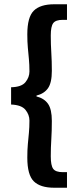

<svg xmlns="http://www.w3.org/2000/svg" viewBox="-20 -728 378 900"><path d="M234 152Q169 152 138.5 122Q108 92 108 11Q108 -25 110.5 -52Q113 -79 115.5 -105Q118 -131 118 -163Q118 -190 99.5 -213Q81 -236 32 -238V-319Q81 -320 99.5 -343Q118 -366 118 -393Q118 -425 115.5 -451Q113 -477 110.5 -504.5Q108 -532 108 -567Q108 -648 138.5 -678Q169 -708 234 -708H294V-635H274Q241 -635 229.5 -619.5Q218 -604 218 -562Q218 -520 220.5 -481Q223 -442 223 -396Q223 -340 205 -314.5Q187 -289 151 -280V-276Q187 -267 205 -241.5Q223 -216 223 -161Q223 -114 220.5 -75Q218 -36 218 5Q218 48 229.5 63.5Q241 79 274 79H294V152Z"/></svg>

Font: Assistant
Style: Bold
Weight: 700
Designer: Hebrew By Ben Nathan, Latin by Paul Hunt
Version: Version 3.000